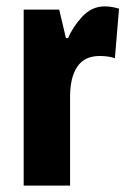

<svg xmlns="http://www.w3.org/2000/svg" viewBox="-20 -580 400 600"><path d="M307 -560Q317 -560 327.5 -558.5Q338 -557 352 -553L339 -398Q320 -405 291 -405Q244 -405 221.5 -371.5Q199 -338 199 -278V0H54V-550H165L186 -461H193Q208 -497 237.5 -528.5Q267 -560 307 -560Z"/></svg>

Font: Noto Sans Lao ExtraCondensed ExtraBold
Style: Regular
Weight: 800
Width: 2
Designer: Monotype Design Team
Foundry: Monotype Imaging Inc.
Version: Version 2.003; ttfautohint (v1.8.4.7-5d5b)